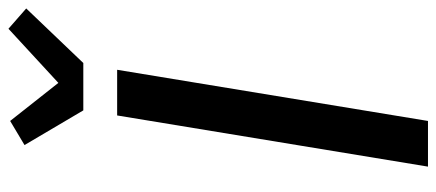

<svg xmlns="http://www.w3.org/2000/svg" viewBox="-309 -723 1032 454"><g transform="rotate(-90 207.0 -496.0)"><path d="M40 0 161 -735H269L148 0ZM173 -815 91 -954 148 -988 238 -874 366 -992 414 -950 285 -815Z"/></g></svg>

Font: Iosevka Aile Semibold Oblique
Style: Regular
Weight: 600
Italic angle: -9°
Designer: Belleve Invis
Foundry: Belleve Invis
Version: Version 31.1.0; ttfautohint (v1.8.4)